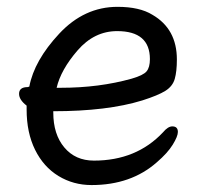

<svg xmlns="http://www.w3.org/2000/svg" viewBox="-20 -512 584 556"><path d="M156.2 -257.8Q267.1 -257.8 361.3 -284.2Q395 -293.9 404.5 -305.4Q414.1 -316.9 414.1 -340.8Q414.1 -421.9 319.3 -421.9Q252.9 -421.9 204.6 -366Q156.2 -310.1 144 -257.8ZM245.1 23.9Q192.4 23.9 149.2 -2.4Q106 -28.8 81.5 -78.4Q57.1 -127.9 57.1 -194.8V-206.1Q35.2 -223.1 35.2 -240.2Q35.2 -259.8 60.1 -259.8L64.9 -261.2Q79.1 -336.9 151.6 -414.6Q224.1 -492.2 320.3 -492.2Q384.3 -492.2 421.4 -469.2Q492.2 -428.2 492.2 -339.8Q492.2 -305.2 486.1 -283.7Q480 -262.2 459 -249Q438 -235.8 392.1 -221.2Q291 -189.9 134.3 -189.9V-186Q134.3 -123 166.3 -85Q198.2 -46.9 252 -46.9Q375 -46.9 452.1 -128.9Q466.3 -146 479 -146Q495.1 -146 495.1 -129.9Q495.1 -117.2 480.2 -93Q465.3 -68.8 434.1 -42Q359.4 23.9 245.1 23.9Z"/></svg>

Font: LXGW WenKai GB Screen
Style: Regular
Weight: 400
Designer: LXGW / Fontworks Inc.
Foundry: LXGW / Fontworks Inc.
Version: Version 1.321;February 19, 2024;FontCreator 14.0.0.2901 64-b